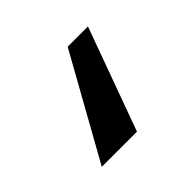

<svg xmlns="http://www.w3.org/2000/svg" viewBox="-69 -797 382 382"><g transform="rotate(-45 121.5 -606.5)"><path d="M151 -715H208L129 -498H30Z"/></g></svg>

Font: Moderustic
Style: Regular
Weight: 400
Designer: Tural Alisoy
Foundry: TAFT Foundry
Version: Version 2.120